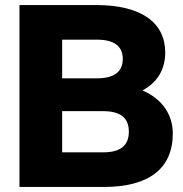

<svg xmlns="http://www.w3.org/2000/svg" viewBox="-20 -740 725 760"><path d="M57 0H391C570 0 664 -73 664 -212C664 -285 623 -348 544 -382C603 -414 634 -465 634 -532C634 -650 540 -720 361 -720H57ZM226 -137V-300H388C456 -300 490 -274 490 -219C490 -163 456 -137 388 -137ZM226 -430V-583H364C432 -583 466 -557 466 -507C466 -456 432 -430 364 -430Z"/></svg>

Font: Aspekta 750
Style: Regular
Weight: 750
Designer: Ivo Dolenc
Version: Version 2.000